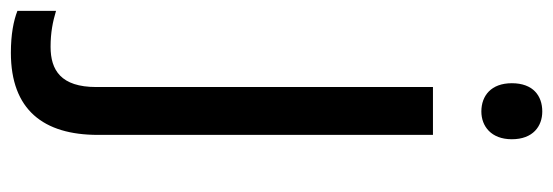

<svg xmlns="http://www.w3.org/2000/svg" viewBox="-407 -425 1017 353"><g transform="rotate(90 101.5 -248.5)"><path d="M78 -681C78 -643 101 -625 130 -625C157 -625 181 -643 181 -681C181 -720 157 -737 130 -737C101 -737 78 -720 78 -681ZM22 240C127 240 173 180 173 80V-536H85V83C85 148 54 167 11 167C-15 167 -35 163 -55 157V228C-37 235 -12 240 22 240Z"/></g></svg>

Font: Noto Sans Lycian
Style: Regular
Weight: 400
Designer: Monotype Design Team
Foundry: Monotype Imaging Inc.
Version: Version 2.002